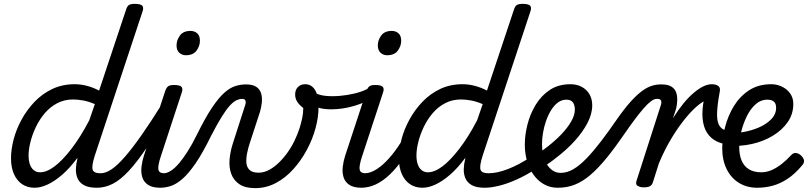

<svg xmlns="http://www.w3.org/2000/svg" viewBox="-20 -955 4183 994"><path d="M159 17Q122 17 94.5 -1.5Q67 -20 52 -54.5Q37 -89 37 -135Q37 -181 50.5 -233Q64 -285 91.5 -335.5Q119 -386 158.5 -427.5Q198 -469 250 -494Q302 -519 367 -519Q398 -519 430.5 -510.5Q463 -502 493 -486L632 -903Q638 -923 647.5 -929Q657 -935 677 -935Q708 -935 716.5 -925.5Q725 -916 718 -896L470 -147Q454 -96 459.5 -77Q465 -58 501 -58Q511 -58 515.5 -46.5Q520 -35 518.5 -20.5Q517 -6 508 5.5Q499 17 482 17Q437 17 413.5 3Q390 -11 381 -33Q372 -55 373 -81Q374 -107 380 -130L381 -138Q341 -84 301.5 -50Q262 -16 226 0.5Q190 17 159 17ZM187 -63Q222 -63 263 -94Q304 -125 350.5 -185.5Q397 -246 442 -332L471 -416Q438 -430 410 -435Q382 -440 358 -440Q313 -440 276 -420.5Q239 -401 211.5 -368.5Q184 -336 165.5 -297Q147 -258 137.5 -219.5Q128 -181 128 -150Q128 -123 135 -103.5Q142 -84 155.5 -73.5Q169 -63 187 -63Z M482 17Q468 17 461 5.5Q454 -6 456 -20.5Q458 -35 469 -46.5Q480 -58 501 -58Q527 -58 557.5 -78.5Q588 -99 626 -142.5Q664 -186 712.5 -255Q761 -324 822 -422Q831 -436 845 -434.5Q859 -433 867 -422.5Q875 -412 868 -399Q799 -280 745.5 -199.5Q692 -119 648 -71.5Q604 -24 564 -3.5Q524 17 482 17Z M810 17Q769 17 746.5 2Q724 -13 716.5 -38Q709 -63 712.5 -92Q716 -121 725 -149L835 -483Q842 -503 851.5 -509Q861 -515 880 -515Q911 -515 919.5 -505.5Q928 -496 921 -476L813 -147Q796 -96 800 -77Q804 -58 830 -58Q844 -58 850.5 -46.5Q857 -35 855.5 -20.5Q854 -6 842.5 5.5Q831 17 810 17ZM942 -669Q922 -669 908 -682Q894 -695 894 -720Q894 -747 911.5 -771Q929 -795 966 -795Q987 -795 1001 -782.5Q1015 -770 1015 -744Q1015 -717 997.5 -693Q980 -669 942 -669Z M809 17Q794 17 790 5.5Q786 -6 790.5 -20.5Q795 -35 805 -46.5Q815 -58 827 -58Q844 -58 864 -70.5Q884 -83 905.5 -108Q927 -133 951 -170.5Q975 -208 1000 -259Q1043 -346 1077.5 -397.5Q1112 -449 1141.5 -475Q1171 -501 1198.5 -509.5Q1226 -518 1253 -518Q1263 -518 1266 -506.5Q1269 -495 1266 -480.5Q1263 -466 1254.5 -454.5Q1246 -443 1232 -443Q1220 -443 1204.5 -436Q1189 -429 1170.5 -409Q1152 -389 1128.5 -351.5Q1105 -314 1074 -254Q1030 -164 993 -110Q956 -56 924 -28.5Q892 -1 864 8Q836 17 809 17Z M1301 19Q1249 19 1219 -1.5Q1189 -22 1177 -55.5Q1165 -89 1168.5 -129.5Q1172 -170 1185 -211L1250 -413Q1254 -426 1250.5 -434.5Q1247 -443 1233 -443Q1220 -443 1214.5 -454.5Q1209 -466 1211.5 -480.5Q1214 -495 1224.5 -506.5Q1235 -518 1253 -518Q1289 -518 1307.5 -505Q1326 -492 1332 -471Q1338 -450 1335.5 -425Q1333 -400 1326 -376L1274 -217Q1265 -190 1259.5 -163Q1254 -136 1255.5 -113Q1257 -90 1271.5 -75.5Q1286 -61 1319 -61Q1345 -61 1370.5 -74Q1396 -87 1420.5 -110Q1445 -133 1466.5 -162.5Q1488 -192 1504.5 -226Q1521 -260 1532 -295Q1539 -318 1544.5 -343.5Q1550 -369 1550 -396Q1529 -412 1518.5 -428.5Q1508 -445 1508 -466Q1508 -490 1522.5 -504.5Q1537 -519 1560 -519Q1577 -519 1590 -511Q1603 -503 1612 -487.5Q1621 -472 1625 -450Q1629 -428 1629 -400Q1629 -348 1613.5 -291Q1598 -234 1568.5 -179Q1539 -124 1498.5 -79Q1458 -34 1408 -7.5Q1358 19 1301 19Z M1694 -389Q1652 -389 1624.5 -399Q1597 -409 1570 -429Q1557 -437 1556.5 -448.5Q1556 -460 1562.5 -470Q1569 -480 1578 -484.5Q1587 -489 1595 -483Q1612 -471 1636.5 -464Q1661 -457 1702 -457Q1739 -457 1778.5 -463.5Q1818 -470 1850 -481Q1882 -492 1896 -505Q1907 -515 1917.5 -507Q1928 -499 1930 -484Q1932 -469 1918 -457Q1876 -425 1815 -407Q1754 -389 1694 -389Z M1852 17Q1811 17 1788.5 2Q1766 -13 1758.5 -38Q1751 -63 1754.5 -92Q1758 -121 1767 -149L1877 -483Q1884 -503 1893.5 -509Q1903 -515 1922 -515Q1953 -515 1961.5 -505.5Q1970 -496 1963 -476L1855 -147Q1838 -96 1842 -77Q1846 -58 1872 -58Q1886 -58 1892.5 -46.5Q1899 -35 1897.5 -20.5Q1896 -6 1884.5 5.5Q1873 17 1852 17ZM1984 -669Q1964 -669 1950 -682Q1936 -695 1936 -720Q1936 -747 1953.5 -771Q1971 -795 2008 -795Q2029 -795 2043 -782.5Q2057 -770 2057 -744Q2057 -717 2039.5 -693Q2022 -669 1984 -669Z M1849 17Q1835 17 1828 5.5Q1821 -6 1823 -20.5Q1825 -35 1836 -46.5Q1847 -58 1868 -58Q1894 -58 1922.5 -74.5Q1951 -91 1980 -120.5Q2009 -150 2037.5 -191Q2066 -232 2094 -280Q2101 -294 2114.5 -292.5Q2128 -291 2137 -280.5Q2146 -270 2139 -257Q2105 -190 2070 -138.5Q2035 -87 1999 -52.5Q1963 -18 1926 -0.5Q1889 17 1849 17Z M2167 17Q2130 17 2102.5 -1.5Q2075 -20 2060 -54.5Q2045 -89 2045 -135Q2045 -181 2058.5 -233Q2072 -285 2099.5 -335.5Q2127 -386 2166.5 -427.5Q2206 -469 2258 -494Q2310 -519 2375 -519Q2406 -519 2438.5 -510.5Q2471 -502 2501 -486L2640 -903Q2646 -923 2655.5 -929Q2665 -935 2685 -935Q2716 -935 2724.5 -925.5Q2733 -916 2726 -896L2478 -147Q2462 -96 2467.5 -77Q2473 -58 2509 -58Q2519 -58 2523.5 -46.5Q2528 -35 2526.5 -20.5Q2525 -6 2516 5.5Q2507 17 2490 17Q2445 17 2421.5 3Q2398 -11 2389 -33Q2380 -55 2381 -81Q2382 -107 2388 -130L2389 -138Q2349 -84 2309.5 -50Q2270 -16 2234 0.5Q2198 17 2167 17ZM2195 -63Q2230 -63 2271 -94Q2312 -125 2358.5 -185.5Q2405 -246 2450 -332L2479 -416Q2446 -430 2418 -435Q2390 -440 2366 -440Q2321 -440 2284 -420.5Q2247 -401 2219.5 -368.5Q2192 -336 2173.5 -297Q2155 -258 2145.5 -219.5Q2136 -181 2136 -150Q2136 -123 2143 -103.5Q2150 -84 2163.5 -73.5Q2177 -63 2195 -63Z M2490 17Q2471 17 2464.5 5.5Q2458 -6 2462 -20.5Q2466 -35 2478 -46.5Q2490 -58 2509 -58Q2553 -58 2609 -79.5Q2665 -101 2729 -143Q2741 -151 2751 -145.5Q2761 -140 2766.5 -128Q2772 -116 2770.5 -103.5Q2769 -91 2759 -83Q2703 -47 2653.5 -25Q2604 -3 2562.5 7Q2521 17 2490 17Z M2729 -136Q2752 -149 2773.5 -164.5Q2795 -180 2815 -196Q2855 -227 2886.5 -260Q2918 -293 2937 -326Q2956 -359 2956 -387Q2956 -412 2945.5 -425.5Q2935 -439 2912 -439Q2898 -439 2891.5 -451Q2885 -463 2887 -479Q2889 -495 2900.5 -507Q2912 -519 2933 -519Q2966 -519 2991.5 -505.5Q3017 -492 3031.5 -467.5Q3046 -443 3046 -410Q3046 -365 3021 -317.5Q2996 -270 2954 -224Q2912 -178 2859 -138Q2837 -120 2811.5 -103Q2786 -86 2760 -72Z M2868 17Q2836 17 2809.5 5.5Q2783 -6 2762 -27Q2741 -48 2726.5 -76Q2712 -104 2704.5 -137Q2697 -170 2697 -207Q2697 -255 2710.5 -309.5Q2724 -364 2753 -412Q2782 -460 2826.5 -489.5Q2871 -519 2933 -519Q2946 -519 2951.5 -507Q2957 -495 2954 -479Q2951 -463 2940.5 -451Q2930 -439 2912 -439Q2888 -439 2868 -424Q2848 -409 2832.5 -383.5Q2817 -358 2806.5 -327.5Q2796 -297 2791 -266Q2786 -235 2786 -209Q2786 -180 2792 -153Q2798 -126 2810.5 -105.5Q2823 -85 2841 -72.5Q2859 -60 2883 -60Q2916 -60 2949 -79.5Q2982 -99 3017.5 -136Q3053 -173 3092 -224Q3131 -275 3175 -339Q3215 -396 3247 -431Q3279 -466 3305.5 -485Q3332 -504 3355 -511Q3378 -518 3401 -518Q3411 -518 3415.5 -506.5Q3420 -495 3417 -480.5Q3414 -466 3405 -454.5Q3396 -443 3379 -443Q3367 -443 3350.5 -431Q3334 -419 3313.5 -395.5Q3293 -372 3268 -339Q3243 -306 3215 -265Q3165 -192 3121.5 -138.5Q3078 -85 3038 -50.5Q2998 -16 2957 0.5Q2916 17 2868 17Z M3312 15Q3296 15 3282.5 8Q3269 1 3275 -18L3402 -413Q3406 -426 3402 -434.5Q3398 -443 3385 -443Q3372 -443 3367 -454.5Q3362 -466 3364.5 -480.5Q3367 -495 3377 -506.5Q3387 -518 3405 -518Q3439 -518 3457 -506Q3475 -494 3481 -475Q3487 -456 3486 -433.5Q3485 -411 3480 -391L3464 -343Q3491 -386 3517.5 -418.5Q3544 -451 3570.5 -473.5Q3597 -496 3620.5 -507.5Q3644 -519 3665 -519Q3684 -519 3691 -507Q3698 -495 3695.5 -479Q3693 -463 3681.5 -451Q3670 -439 3650 -439Q3632 -439 3601 -415.5Q3570 -392 3533 -348Q3496 -304 3459 -243.5Q3422 -183 3391 -109L3360 -11Q3356 2 3345.5 8.5Q3335 15 3312 15Z M3757 -207Q3718 -209 3688.5 -224Q3659 -239 3640.5 -267.5Q3622 -296 3617.5 -340Q3613 -384 3625 -443L3665 -519Q3686 -519 3698.5 -510Q3711 -501 3706 -479Q3694 -413 3692.5 -373.5Q3691 -334 3700 -313Q3709 -292 3727 -284Q3745 -276 3770 -275Q3782 -274 3788 -263.5Q3794 -253 3792.5 -239.5Q3791 -226 3782.5 -216Q3774 -206 3757 -207Z M3900 17Q3847 17 3806 -8Q3765 -33 3742 -79.5Q3719 -126 3719 -188Q3719 -240 3734 -298Q3749 -356 3779.5 -406Q3810 -456 3858 -487.5Q3906 -519 3973 -519Q3995 -519 4016 -511.5Q4037 -504 4053 -490.5Q4069 -477 4078 -458.5Q4087 -440 4087 -417Q4087 -365 4058.5 -323.5Q4030 -282 3981.5 -252.5Q3933 -223 3872.5 -209.5Q3812 -196 3750 -201L3751 -268Q3781 -264 3823 -270.5Q3865 -277 3905 -293.5Q3945 -310 3971.5 -336.5Q3998 -363 3998 -397Q3998 -419 3986.5 -429Q3975 -439 3953 -439Q3918 -439 3891 -414.5Q3864 -390 3845.5 -351.5Q3827 -313 3817 -271.5Q3807 -230 3807 -195Q3807 -153 3819.5 -123.5Q3832 -94 3857.5 -78.5Q3883 -63 3921 -63Q3949 -63 3976 -75Q4003 -87 4028.5 -107.5Q4054 -128 4076 -152Q4089 -166 4104 -162.5Q4119 -159 4129 -148Q4141 -136 4142.5 -123.5Q4144 -111 4131 -97Q4095 -54 4057 -29Q4019 -4 3980 6.5Q3941 17 3900 17Z"/></svg>

Font: Playwrite DE LA
Style: Regular
Weight: 400
Designer: Veronika Burian, José Scaglione
Foundry: TypeTogether
Version: Version 1.002